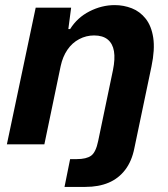

<svg xmlns="http://www.w3.org/2000/svg" viewBox="-20 -566 658 753"><path d="M233 167 255 58H281Q319 58 337.5 44.5Q356 31 365 -13L423 -291Q432 -335 427 -365Q422 -395 402.5 -411Q383 -427 349 -427Q318 -427 290.5 -412.5Q263 -398 244.5 -371Q226 -344 218 -307L154 0H7L120 -536H259L248 -452H255Q283 -497 331 -521.5Q379 -546 430 -546Q465 -546 497 -533.5Q529 -521 551.5 -492.5Q574 -464 581 -418Q588 -372 574 -305L507 15Q497 66 471 100Q445 134 406 150.5Q367 167 315 167Z"/></svg>

Font: Mona Sans ExtraLight
Style: Bold Italic
Weight: 700
Italic angle: -11.6951°
Version: Version 2.000